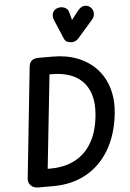

<svg xmlns="http://www.w3.org/2000/svg" viewBox="-80 -1437 1007 1493"><g transform="rotate(-5 423.5 -690.5)"><path d="M155 0Q120 0 98.5 -22.2Q77 -44.5 80.5 -75.5L171.5 -940.5Q174.5 -972.5 192.8 -988.2Q211 -1004 246 -1004H355Q466 -1004 553.2 -969Q640.5 -934 699.2 -869.8Q758 -805.5 784 -716.2Q810 -627 798.5 -519Q781.5 -359 713.2 -242.5Q645 -126 533 -63Q421 0 272 0ZM242 -138H262.5Q373.5 -138 456 -181.2Q538.5 -224.5 588 -310.2Q637.5 -396 649 -524Q657 -611 638.5 -675.5Q620 -740 579 -783Q538 -826 476.8 -847.2Q415.5 -868.5 338 -868.5H320ZM514.5 -1102.5Q497.5 -1102.5 480.8 -1109Q464 -1115.5 455.5 -1135.5L394.5 -1279.5Q378 -1318.5 389.8 -1343.8Q401.5 -1369 428.5 -1377Q455.5 -1385.5 481.8 -1374.5Q508 -1363.5 514.5 -1337L531.5 -1274.5L582 -1339.5Q608 -1372.5 635 -1375.5Q662 -1378.5 683.5 -1359.5Q704.5 -1340 705 -1312.5Q705.5 -1285 687 -1264L567 -1126.5Q556 -1114 542.2 -1108.2Q528.5 -1102.5 514.5 -1102.5Z"/></g></svg>

Font: Edu SA Hand
Style: Bold
Weight: 700
Designer: Tina and Corey Anderson, Eben Sorkin, Mirko Velimirovic
Foundry: Google for Education
Version: Version 2.000